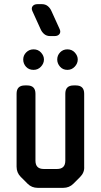

<svg xmlns="http://www.w3.org/2000/svg" viewBox="-20 -897 486 926"><path d="M113 -11Q133 9 162 9H285Q314 9 334 -11L366 -43Q388 -65 386 -93V-445Q386 -485 346 -485H335Q295 -485 295 -445V-122Q295 -82 255 -82H191Q151 -82 151 -122V-445Q151 -485 111 -485H100Q60 -485 60 -445V-93Q60 -64 80 -44ZM142 -560Q163 -560 177.5 -575.5Q192 -591 192 -610Q192 -628 178 -643.5Q164 -659 142 -659Q121 -659 106.5 -644.5Q92 -630 92 -610Q92 -590 105.5 -575Q119 -560 142 -560ZM305 -560Q326 -560 340.5 -575.5Q355 -591 355 -610Q355 -628 341 -643.5Q327 -659 305 -659Q284 -659 270 -644.5Q256 -630 256 -610Q256 -591 269.5 -575.5Q283 -560 305 -560ZM176 -756Q182 -742 193.5 -732.5Q205 -723 222 -723H243Q259 -723 266.5 -732.5Q274 -742 268 -756L228 -844Q222 -858 210.5 -867.5Q199 -877 182 -877H161Q145 -877 137.5 -867.5Q130 -858 136 -844Z"/></svg>

Font: WDXL Lubrifont SC
Style: Regular
Weight: 400
Designer: [WDXL Lubrifont] Copyright 2020-2022 (c) NightFurySL2001, Skr-ZERO; [ZCOOL QingKe HuangYou] Copyright 2018-2022 (c) The 
Version: Version 2.001;hotconv 1.1.1;makeotfexe 2.6.0